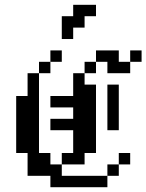

<svg xmlns="http://www.w3.org/2000/svg" viewBox="-20 -782 611 802"><path d="M47.6 -381H95.2V-333.3H47.6ZM47.6 -333.3H95.2V-285.7H47.6ZM47.6 -285.7H95.2V-238.1H47.6ZM47.6 -238.1H95.2V-190.5H47.6ZM95.2 -238.1H142.9V-190.5H95.2ZM95.2 -285.7H142.9V-238.1H95.2ZM95.2 -333.3H142.9V-285.7H95.2ZM95.2 -381H142.9V-333.3H95.2ZM95.2 -428.6H142.9V-381H95.2ZM95.2 -476.2H142.9V-428.6H95.2ZM142.9 -523.8H190.5V-476.2H142.9ZM190.5 -571.4H238.1V-523.8H190.5ZM47.6 -190.5H95.2V-142.9H47.6ZM95.2 -190.5H142.9V-142.9H95.2ZM95.2 -142.9H142.9V-95.2H95.2ZM142.9 -142.9H190.5V-95.2H142.9ZM238.1 -47.6H285.7V0H238.1ZM285.7 -47.6H333.3V0H285.7ZM333.3 -47.6H381V0H333.3ZM381 -47.6H428.6V0H381ZM285.7 -142.9H333.3V-95.2H285.7ZM333.3 -190.5H381V-142.9H333.3ZM333.3 -238.1H381V-190.5H333.3ZM333.3 -285.7H381V-238.1H333.3ZM333.3 -333.3H381V-285.7H333.3ZM333.3 -381H381V-333.3H333.3ZM381 -571.4H428.6V-523.8H381ZM428.6 -571.4H476.2V-523.8H428.6ZM428.6 -523.8H476.2V-476.2H428.6ZM476.2 -523.8H523.8V-476.2H476.2ZM523.8 -571.4H571.4V-523.8H523.8ZM333.3 -523.8H381V-476.2H333.3ZM95.2 -95.2H142.9V-47.6H95.2ZM142.9 -95.2H190.5V-47.6H142.9ZM190.5 -95.2H238.1V-47.6H190.5ZM190.5 -47.6H238.1V0H190.5ZM428.6 -95.2H476.2V-47.6H428.6ZM476.2 -142.9H523.8V-95.2H476.2ZM285.7 -333.3H333.3V-285.7H285.7ZM285.7 -285.7H333.3V-238.1H285.7ZM285.7 -238.1H333.3V-190.5H285.7ZM285.7 -381H333.3V-333.3H285.7ZM285.7 -190.5H333.3V-142.9H285.7ZM238.1 -142.9H285.7V-95.2H238.1ZM238.1 -285.7H285.7V-238.1H238.1ZM190.5 -285.7H238.1V-238.1H190.5ZM238.1 -381H285.7V-333.3H238.1ZM190.5 -381H238.1V-333.3H190.5ZM285.7 -428.6H333.3V-381H285.7ZM333.3 -428.6H381V-381H333.3ZM285.7 -476.2H333.3V-428.6H285.7ZM428.6 -428.6H476.2V-381H428.6ZM428.6 -381H476.2V-333.3H428.6ZM428.6 -333.3H476.2V-285.7H428.6ZM428.6 -285.7H476.2V-238.1H428.6ZM333.3 -714.3V-666.7H285.7V-714.3ZM285.7 -666.7V-619H238.1V-666.7ZM285.7 -714.3V-666.7H238.1V-714.3ZM333.3 -761.9V-714.3H285.7V-761.9ZM381 -761.9V-714.3H333.3V-761.9Z"/></svg>

Font: Jacquard 12
Style: Regular
Weight: 400
Designer: Sarah Cadigan-Fried
Version: Version 1.000; ttfautohint (v1.8.4.7-5d5b)